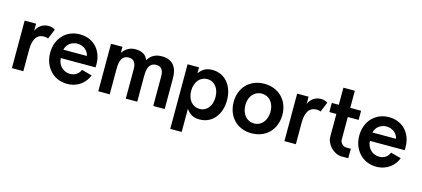

<svg xmlns="http://www.w3.org/2000/svg" viewBox="-70 -1375 4810 2190"><g transform="rotate(15 2335.0 -280.5)"><path d="M420 -550 372 -433C358 -440 344 -443 324 -443C246 -443 196 -388 196 -252V0H61V-561H196V-477C227 -545 284 -573 341 -573C374 -573 398 -564 420 -550Z M712 -463C644 -463 586 -419 573 -355H851C841 -413 786 -463 712 -463ZM437 -282C437 -455 554 -573 712 -573C897 -573 996 -425 980 -255H570C574 -166 641 -108 716 -108C777 -108 819 -139 838 -188L961 -155C926 -64 841 11 713 11C547 11 437 -120 437 -282Z M1081 0H1216V-297C1216 -369 1227 -407 1249 -433C1265 -451 1288 -462 1317 -462C1373 -462 1406 -427 1406 -351V0H1541V-297C1541 -362 1549 -406 1575 -435C1590 -451 1612 -462 1642 -462C1699 -462 1730 -428 1730 -351V0H1865V-368C1865 -493 1807 -573 1681 -573C1607 -573 1553 -546 1516 -483C1498 -543 1442 -573 1369 -573C1311 -573 1260 -551 1216 -490V-561H1081Z M2279 -572C2213 -572 2165 -553 2120 -490V-561H1985V202H2120V-71C2165 -7 2213 12 2279 12C2426 12 2526 -108 2526 -280C2526 -452 2426 -572 2279 -572ZM2103 -280C2103 -384 2162 -456 2248 -456C2334 -456 2390 -382 2390 -280C2390 -178 2334 -104 2248 -104C2162 -104 2103 -176 2103 -280Z M2891 11C3063 11 3179 -109 3179 -284C3179 -453 3061 -573 2891 -573C2721 -573 2604 -454 2604 -284C2604 -108 2722 11 2891 11ZM2742 -284C2742 -385 2804 -457 2891 -457C2980 -457 3039 -384 3039 -284C3039 -179 2979 -105 2891 -105C2804 -105 2742 -177 2742 -284Z M3638 -550 3590 -433C3576 -440 3562 -443 3542 -443C3464 -443 3414 -388 3414 -252V0H3279V-561H3414V-477C3445 -545 3502 -573 3559 -573C3592 -573 3616 -564 3638 -550Z M4033 0H3954C3863 0 3771 -92 3771 -183V-453H3688V-561H3771V-763H3906V-561H4034V-453H3906V-183C3906 -148 3942 -112 3977 -112H4033Z M4362 -463C4294 -463 4236 -419 4223 -355H4501C4491 -413 4436 -463 4362 -463ZM4087 -282C4087 -455 4204 -573 4362 -573C4547 -573 4646 -425 4630 -255H4220C4224 -166 4291 -108 4366 -108C4427 -108 4469 -139 4488 -188L4611 -155C4576 -64 4491 11 4363 11C4197 11 4087 -120 4087 -282Z"/></g></svg>

Font: Swile Sans
Style: Bold
Weight: 700
Designer: Lord
Foundry: Lord
Version: Version 1.477;FEAKit 1.0